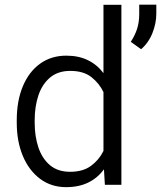

<svg xmlns="http://www.w3.org/2000/svg" viewBox="-20 -770 673 800"><path d="M49.8 -258.8V-269Q49.8 -350.1 75.2 -410.6Q100.6 -471.2 147 -504.6Q193.4 -538.1 256.3 -538.1Q308.1 -538.1 346.7 -519Q385.3 -500 411.1 -465.3V-750H485.8V0H417L413.1 -64.5Q387.2 -28.8 347.9 -9.5Q308.6 9.8 255.4 9.8Q193.4 9.8 147 -24.9Q100.6 -59.6 75.2 -120.1Q49.8 -180.7 49.8 -258.8ZM124.5 -269V-258.8Q124.5 -201.7 140.1 -155.3Q155.8 -108.9 188.5 -81.5Q221.2 -54.2 272 -54.2Q325.7 -54.2 359.1 -78.9Q392.6 -103.5 411.1 -141.1V-386.2Q394 -422.4 361.1 -448.5Q328.1 -474.6 272.9 -474.6Q221.7 -474.6 188.7 -447Q155.8 -419.4 140.1 -372.8Q124.5 -326.2 124.5 -269ZM631.3 -750.5V-712.4Q631.3 -673.8 615.5 -633.1Q599.6 -592.3 567.9 -564.9L524.9 -595.7Q542.5 -622.6 551.3 -650.1Q560.1 -677.7 560.1 -711.4V-750.5Z"/></svg>

Font: Vazirmatn FD Light
Style: Regular
Weight: 300
Designer: Saber Rastikerdar
Foundry: Saber Rastikerdar
Version: Version 33.003